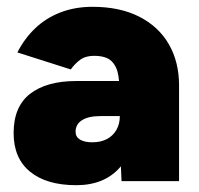

<svg xmlns="http://www.w3.org/2000/svg" viewBox="-20 -532 586 564"><path d="M337 0 332 -115V-245Q332 -280 328 -308Q324 -336 308 -352Q292 -368 256 -368Q231 -368 215 -356Q199 -344 188 -328L31 -378Q52 -419 83.5 -449Q115 -479 157.5 -495.5Q200 -512 252 -512Q332 -512 389 -483Q446 -454 476 -402Q506 -350 506 -281V0ZM204 12Q117 12 68.5 -27.5Q20 -67 20 -141Q20 -219 68.5 -256.5Q117 -294 204 -294H351V-191H275Q240 -191 221 -179Q202 -167 202 -145Q202 -130 215 -122Q228 -114 251 -114Q276 -114 294 -123.5Q312 -133 322 -150.5Q332 -168 332 -191H379Q379 -94 333 -41Q287 12 204 12Z"/></svg>

Font: Figtree Light Black
Style: Regular
Weight: 900
Version: Version 2.000